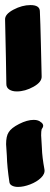

<svg xmlns="http://www.w3.org/2000/svg" viewBox="-20 -736 195 756"><path d="M100 -716Q137 -716 137 -691Q139 -649 141 -563L144 -435Q145 -413 112 -394.5Q79 -376 46 -376Q28 -376 16.5 -383.5Q5 -391 5 -405Q4 -489 0 -659Q-1 -680 33 -698Q67 -716 100 -716ZM150 -241Q150 -235 144 -227Q142 -220 142 -203Q142 -194 145 -152Q146 -118 155 -69Q158 -52 141.5 -36Q125 -20 99 -10Q73 0 51 0Q37 0 27.5 -5Q18 -10 17 -19Q8 -79 7 -122Q4 -164 4 -168Q4 -200 14 -215Q24 -232 55.5 -248Q87 -264 113 -264Q132 -264 142 -254L144 -253Q150 -247 150 -241Z"/></svg>

Font: Sedgwick Ave Display
Style: Regular
Weight: 400
Designer: Kevin Burke, Pedro Vergani
Foundry: Google, Inc.
Version: Version 1.000